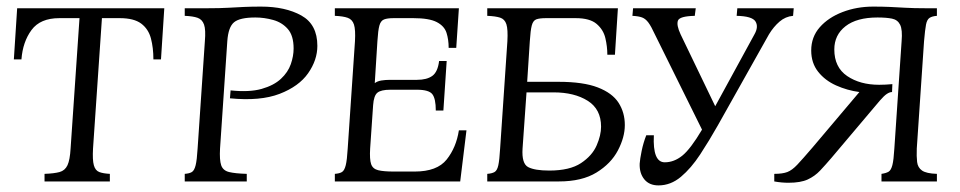

<svg xmlns="http://www.w3.org/2000/svg" viewBox="-20 -550 2910 582"><path d="M115 0V-23Q144 -24 160.5 -28.5Q177 -33 184.5 -49Q192 -65 194 -100L221 -495H160Q102 -495 75.5 -459Q49 -423 45 -370H22L32 -525H478L468 -370H445Q445 -405 437.5 -433.5Q430 -462 408 -478.5Q386 -495 343 -495H289L262 -100Q260 -65 264.5 -49Q269 -33 281 -28.5Q293 -24 313 -23V0Z M540 0V-23Q554 -24 561.5 -28.5Q569 -33 573 -49Q577 -65 579 -100L601 -425Q604 -460 598.5 -475.5Q593 -491 579 -496Q565 -501 540 -502V-525H609Q647 -525 672.5 -526.5Q698 -528 720.5 -529Q743 -530 771 -530Q845 -530 893.5 -503Q942 -476 942 -411Q942 -368 914 -328Q886 -288 827.5 -265.5Q769 -243 677 -252L679 -276Q736 -270 773 -280.5Q810 -291 831.5 -311Q853 -331 861.5 -355.5Q870 -380 870 -403Q870 -442 852.5 -462Q835 -482 808 -489.5Q781 -497 754 -497Q707 -497 689.5 -482.5Q672 -468 669 -425L647 -100Q645 -65 650.5 -49Q656 -33 674.5 -28.5Q693 -24 728 -23V0Z M995 0V-23Q1009 -24 1016.5 -28.5Q1024 -33 1028 -49Q1032 -65 1034 -100L1056 -425Q1058 -460 1053 -475.5Q1048 -491 1034 -496Q1020 -501 995 -502V-525H1371L1363 -405H1340Q1340 -430 1333.5 -450.5Q1327 -471 1304 -483Q1281 -495 1233 -495H1173Q1154 -495 1144 -491Q1134 -487 1130 -472.5Q1126 -458 1124 -425L1116 -298Q1124 -304 1136 -306Q1148 -308 1163 -308H1244Q1274 -308 1290.5 -320Q1307 -332 1311 -365H1334L1324 -215H1301Q1301 -251 1290.5 -264.5Q1280 -278 1244 -278H1163Q1135 -278 1124 -269Q1113 -260 1111 -231L1102 -100Q1100 -67 1105 -52.5Q1110 -38 1126.5 -34Q1143 -30 1173 -30H1237Q1305 -30 1334 -66.5Q1363 -103 1371 -155H1394L1375 0Z M1673 -302Q1748 -302 1792 -285Q1836 -268 1855 -238.5Q1874 -209 1874 -171Q1874 -134 1853 -94Q1832 -54 1788 -27Q1744 0 1674 0H1457V-23Q1471 -24 1479 -28.5Q1487 -33 1490.5 -49Q1494 -65 1496 -100L1518 -425Q1520 -461 1515 -476.5Q1510 -492 1496 -496.5Q1482 -501 1457 -502V-525H1853L1844 -384H1821Q1821 -409 1815 -434.5Q1809 -460 1788.5 -477.5Q1768 -495 1725 -495H1635Q1616 -495 1606 -491.5Q1596 -488 1592 -473Q1588 -458 1586 -425L1578 -302ZM1564 -100Q1561 -54 1581 -43.5Q1601 -33 1645 -33Q1707 -33 1741 -55.5Q1775 -78 1788.5 -109Q1802 -140 1802 -166Q1802 -219 1761.5 -244.5Q1721 -270 1658 -270H1576Z M1976 12Q1948 12 1933 -6.5Q1918 -25 1919 -54Q1920 -68 1925 -92.5Q1930 -117 1939 -140H1962Q1958 -58 1995 -58Q2023 -58 2048 -78Q2073 -98 2108 -157L1965 -446Q1954 -470 1945.5 -481.5Q1937 -493 1926.5 -497Q1916 -501 1897 -502L1899 -525H2089L2086 -502Q2040 -501 2035 -487.5Q2030 -474 2043 -446L2148 -228L2267 -446Q2280 -469 2270 -485Q2260 -501 2213 -502L2215 -525H2386L2384 -502Q2361 -500 2343 -484.5Q2325 -469 2311 -446L2156 -170Q2130 -124 2102.5 -82Q2075 -40 2044 -14Q2013 12 1976 12Z M2684 -271Q2677 -271 2668.5 -265.5Q2660 -260 2647 -245L2500 -71Q2482 -50 2466 -33Q2450 -16 2428.5 -6Q2407 4 2370 4Q2360 4 2349 3Q2338 2 2327 0V-23Q2352 -23 2366.5 -28.5Q2381 -34 2397 -51Q2413 -68 2443 -103L2585 -271Q2548 -276 2514.5 -291Q2481 -306 2460 -332.5Q2439 -359 2439 -397Q2439 -438 2465 -467.5Q2491 -497 2534 -513.5Q2577 -530 2627 -530Q2655 -530 2677 -529Q2699 -528 2724.5 -526.5Q2750 -525 2786 -525H2820V-502Q2806 -501 2798 -496Q2790 -491 2787 -475.5Q2784 -460 2781 -425L2759 -100Q2758 -76 2760 -59Q2762 -42 2775 -33Q2788 -24 2820 -23V0H2652V-23Q2666 -25 2673.5 -29.5Q2681 -34 2685 -49.5Q2689 -65 2691 -100L2713 -425Q2716 -460 2708.5 -475Q2701 -490 2684 -493.5Q2667 -497 2640 -497Q2577 -497 2543 -470.5Q2509 -444 2509 -400Q2509 -346 2548 -319.5Q2587 -293 2645 -293Q2654 -293 2664.5 -293.5Q2675 -294 2685 -295Z"/></svg>

Font: Bona Nova SC
Style: Italic
Weight: 400
Italic angle: -4°
Designer: Mateusz Machalski
Foundry: Capitalics
Version: Version 4.001; ttfautohint (v1.8.4.7-5d5b)